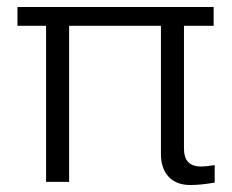

<svg xmlns="http://www.w3.org/2000/svg" viewBox="-20 -521 666 550"><path d="M441 -79C441 -30 467 9 525 9C548 9 572 6 595 2V-48C584 -46 565 -44 556 -44C518 -44 507 -67 507 -95V-447H592V-501H30V-447H112V0H178V-447H441Z"/></svg>

Font: Perun Light
Style: Regular
Weight: 300
Foundry: Copyright (c) Stefan Peev, Context Ltd, 2016
Version: Version 1.089